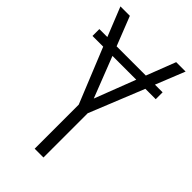

<svg xmlns="http://www.w3.org/2000/svg" viewBox="-221 -782 850 850"><g transform="rotate(45 204.0 -357.0)"><path d="M401 -577V-534H336L232 -277V0H177V-276L72 -534H5V-577H55L0 -714H59L113 -577H296L349 -714H408L353 -577ZM205 -342 279 -534H130Z"/></g></svg>

Font: Noto Sans Condensed Light
Style: Regular
Weight: 300
Width: 3
Designer: Monotype Design Team
Foundry: Monotype Imaging Inc.
Version: Version 2.013; ttfautohint (v1.8.4.7-5d5b)